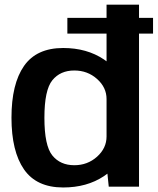

<svg xmlns="http://www.w3.org/2000/svg" viewBox="-20 -805 680 828"><path d="M270.5 -660H640V-728H270.5ZM449 0H579.5V-785H439.5V-92.5ZM252.5 3.5Q354.5 3.5 428 -45.2Q501.5 -94 501.5 -151L439.5 -216.5Q439.5 -166 398.5 -129.2Q357.5 -92.5 300.5 -92.5Q240 -92.5 205.8 -134.5Q171.5 -176.5 171.5 -297Q171.5 -417 205.8 -459Q240 -501 300.5 -501Q357.5 -501 398.5 -464.5Q439.5 -428 439.5 -378L501.5 -442.5Q501.5 -499.5 428 -548.8Q354.5 -598 252.5 -598Q137.5 -598 83.5 -520.5Q29.5 -443 29.5 -297.5Q29.5 -152.5 83.5 -74.5Q137.5 3.5 252.5 3.5Z"/></svg>

Font: Anybody Thin SemiBold
Style: Regular
Weight: 600
Version: Version 1.113;gftools[0.9.25]